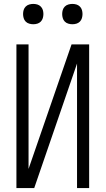

<svg xmlns="http://www.w3.org/2000/svg" viewBox="-20 -962 540 982"><path d="M64 0H155L374 -637V0H436V-735H346L126 -98V-735H64ZM350 -838Q361 -838 371 -841Q381 -844 388.5 -851.5Q396 -859 399 -869.5Q402 -880 402 -890Q402 -901 399 -911Q396 -921 388.5 -928.5Q381 -936 371 -939Q361 -942 350 -942Q340 -942 329.5 -939Q319 -936 311.5 -928.5Q304 -921 301 -911Q298 -901 298 -890Q298 -880 301 -869.5Q304 -859 311.5 -851.5Q319 -844 329.5 -841Q340 -838 350 -838ZM150 -838Q161 -838 171 -841Q181 -844 188.5 -851.5Q196 -859 199 -869.5Q202 -880 202 -890Q202 -901 199 -911Q196 -921 188.5 -928.5Q181 -936 171 -939Q161 -942 150 -942Q140 -942 129.5 -939Q119 -936 111.5 -928.5Q104 -921 101 -911Q98 -901 98 -890Q98 -880 101 -869.5Q104 -859 111.5 -851.5Q119 -844 129.5 -841Q140 -838 150 -838Z"/></svg>

Font: Iosevka SS09 Light
Style: Regular
Weight: 300
Monospace: yes
Designer: Belleve Invis
Foundry: Belleve Invis
Version: Version 5.2.1; ttfautohint (v1.8.3)